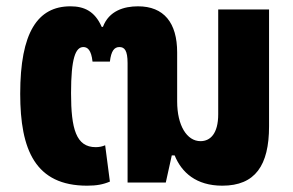

<svg xmlns="http://www.w3.org/2000/svg" viewBox="-20 -578 927 608"><path d="M256 10C286 10 307 6 328 -3L313 -118C304 -114 294 -112 283 -112C221 -112 205 -170 205 -283C205 -393 219 -429 244 -429C257 -429 269 -420 273 -383H328C332 -417 342 -429 358 -429C374 -429 384 -419 384 -378V0H505L524 -86H533C555 -32 601 10 684 10C788 10 832 -54 832 -178V-548H671V-216C671 -155 646 -131 615 -131C572 -131 541 -180 541 -257V-412C541 -506 499 -558 417 -558C373 -558 325 -544 306 -493H302C280 -543 246 -558 203 -558C99 -558 44 -475 44 -281C44 -103 92 10 256 10Z"/></svg>

Font: Noto Sans Thai SemCond ExtBd
Style: Regular
Weight: 800
Width: 4
Designer: Monotype Design Team
Foundry: Monotype Imaging Inc.
Version: Version 2.002